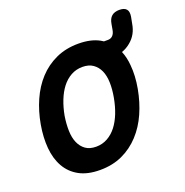

<svg xmlns="http://www.w3.org/2000/svg" viewBox="-119 -749 837 867"><g transform="rotate(-20 300.0 -315.0)"><path d="M218 10Q158 10 118 -12Q78 -34 56 -73Q34 -112 29.5 -164Q25 -216 35.5 -275.5Q46 -335 69 -387Q92 -439 127.5 -477.5Q163 -516 211 -538Q259 -560 319 -560Q379 -560 419 -538Q426 -534 432 -530H451Q465 -530 474 -539Q483 -548 486 -565L491 -593Q495 -617 508.5 -628.5Q522 -640 545.5 -640Q569 -640 579 -628.5Q589 -617 585 -593L579 -562Q571 -511 534 -481Q515 -465 492 -457Q505 -426 508 -388Q513 -336 502 -276Q491 -216 468 -164Q445 -112 409 -73Q373 -34 325.5 -12Q278 10 218 10ZM237 -95Q267 -95 292 -109Q317 -123 335.5 -147Q354 -171 367 -204Q380 -237 387 -276Q394 -314 393 -347Q392 -380 381.5 -403.5Q371 -427 351 -441Q331 -455 300.5 -455Q270 -455 245 -441Q220 -427 201.5 -403Q183 -379 170 -346Q157 -313 150 -275Q144 -237 145 -204Q146 -171 156.5 -147Q167 -123 186.5 -109Q206 -95 237 -95Z"/></g></svg>

Font: Maple Mono SemiBold
Style: Italic
Weight: 600
Italic angle: -10°
Monospace: yes
Designer: subframe7536
Version: Version 7.000